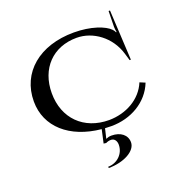

<svg xmlns="http://www.w3.org/2000/svg" viewBox="-154 -789 1101 1161"><g transform="rotate(-20 396.0 -208.5)"><path d="M60 -295C60 -131.5 189.1 -17.5 388.6 2L369.5 88.1L385.5 90.1C396.3 84.7 406.5 82.1 418.5 82.1C439.5 82.1 453.5 99.5 453.5 125.6C453.5 183.5 406.1 229.1 348 229.1V237.6C447.4 237.6 528 192.6 528 137.1C528 90 488.8 58.6 430 58.6C417.2 58.6 406.3 61.4 394.5 66.6L409.4 3.7C423 4.6 436.8 5 451 5C576.2 5 690.2 -59.9 734 -171.6L699.7 -185.9C660.1 -89.8 560 -35.1 450.9 -34C287.7 -34 179 -142.8 179 -305C179 -463.4 281.4 -569 434 -569C539.3 -569 641.7 -494.5 676 -379.4L690 -332.4H698L681 -655H672L670 -553.6C670 -543.5 672 -527.6 674 -519.6L670 -518.6C668 -525.6 662.5 -532.8 657.2 -538.6C625 -573.4 537.8 -605 429.2 -605C207.7 -605 60 -481 60 -295Z"/></g></svg>

Font: Prida01
Style: Bold
Weight: 700
Designer: gluk
Foundry: gluk
Version: Version 00.072